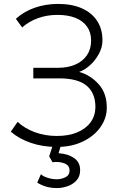

<svg xmlns="http://www.w3.org/2000/svg" viewBox="-20 -735 630 980"><path d="M270 15Q198 15 137.5 -5.8Q77 -26.5 35 -63L70 -113Q105.5 -79.5 157.8 -60.2Q210 -41 270 -41Q330.5 -41 374.5 -59.5Q418.5 -78 442.5 -111Q466.5 -144 467 -188Q467 -260 422.2 -297.5Q377.5 -335 282 -335H150V-389H277Q327.5 -389 365.2 -405.8Q403 -422.5 424 -453.5Q445 -484.5 445 -528Q445 -570 424.2 -599.2Q403.5 -628.5 365 -643.8Q326.5 -659 274 -659Q221 -659 175 -642.8Q129 -626.5 93 -595L61 -639Q101.5 -676 157 -695.5Q212.5 -715 277 -715Q346.5 -715 397.2 -692.8Q448 -670.5 475.5 -628.8Q503 -587 503 -529Q503 -493.5 484.8 -460Q466.5 -426.5 439 -401.8Q411.5 -377 384 -368Q442.5 -351.5 484.2 -304.5Q526 -257.5 525 -183Q524.5 -131 492.5 -85.8Q460.5 -40.5 403.2 -12.8Q346 15 270 15ZM272 225Q242 225 216.5 217.8Q191 210.5 170 197L189 154Q198 164.5 222 172.2Q246 180 270 180Q292.5 180 313.8 169.8Q335 159.5 335 135Q335 108.5 307.8 98.5Q280.5 88.5 248 93L231 63L258 -20H299L279 47Q326.5 50 357.8 71.5Q389 93 389 133Q389 167 369.5 187.2Q350 207.5 322.8 216.2Q295.5 225 272 225Z"/></svg>

Font: Geologica Cursive Thin
Style: Regular
Weight: 250
Designer: Sindre Bremnes, Frode Helland
Foundry: Monokrom Skriftforlag AS
Version: Version 1.010;gftools[0.9.28]